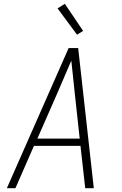

<svg xmlns="http://www.w3.org/2000/svg" viewBox="-20 -987 640 1007"><path d="M16 0 340 -735H390L472 0H427L402 -222H158L61 0ZM176 -260H398L373 -490Q368 -535 363.5 -579.5Q359 -624 354 -669Q335 -624 315.5 -579.5Q296 -535 277 -490ZM384 -805 282 -943 320 -967 416 -825Z"/></svg>

Font: Iosevka Aile XLt Obl
Style: Regular
Weight: 200
Italic angle: -9°
Designer: Belleve Invis
Foundry: Belleve Invis
Version: Version 31.1.0; ttfautohint (v1.8.4)